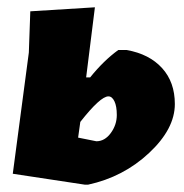

<svg xmlns="http://www.w3.org/2000/svg" viewBox="-20 -496 504 526"><path d="M15 -20 59 -352 63 -465 240 -476 216 -284H227Q264 -330 304 -359H327Q389 -348 424 -309.5Q459 -271 459 -211Q459 -143 388.5 -77Q318 -11 221 10H213ZM277 -232Q255 -232 200 -162L194 -119L244 -109Q267 -109 283.5 -131.5Q300 -154 300 -181Q300 -205 293.5 -218.5Q287 -232 277 -232Z"/></svg>

Font: Alegreya Sans SC Black
Style: Italic
Weight: 900
Italic angle: -7°
Designer: Juan Pablo del Peral
Foundry: Huerta Tipografica
Version: Version 2.007